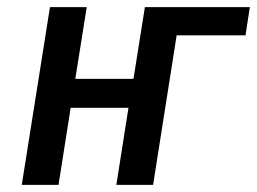

<svg xmlns="http://www.w3.org/2000/svg" viewBox="-20 -518 720 538"><path d="M41 0 120 -498H223L191 -297H354L386 -498H680L668 -419H475L409 0H306L340 -216H178L144 0Z"/></svg>

Font: Nunito Sans 7pt Condensed SemiBold
Style: Italic
Weight: 600
Width: 3
Italic angle: -9°
Designer: Vernon Adams
Foundry: Vernon Adams
Version: Version 3.101;gftools[0.9.27]